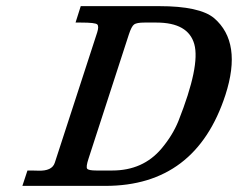

<svg xmlns="http://www.w3.org/2000/svg" viewBox="-20 -608 778 628"><path d="M563.5 -211.9Q635.3 -393.1 615.5 -463.6Q595.7 -534.2 491.7 -534.2H452.6Q427.2 -534.2 418.7 -528.1Q410.2 -522 401.4 -495.1L269.5 -88.9Q260.7 -62 265.1 -56.2Q269.5 -50.3 295.4 -50.3H347.2Q447.8 -50.3 508.3 -122.1Q544.4 -165 563.5 -211.9ZM717.3 -297.4Q620.6 0 324.7 0H53.2L69.8 -50.3H83.5Q92.3 -50.3 104 -49.8Q150.4 -47.9 159.2 -75.7L297.9 -502Q304.2 -522 298.1 -528.1Q292 -534.2 244.6 -534.2H227.1L244.1 -587.9H501Q632.8 -587.9 680.2 -548.8Q772.9 -469.2 717.3 -297.4Z"/></svg>

Font: RIT Rachana
Style: Bold Italic
Weight: 700
Designer: Hussain KH
Version: 1.4.7